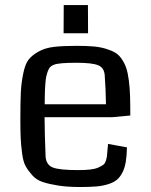

<svg xmlns="http://www.w3.org/2000/svg" viewBox="-20 -732 597 759"><path d="M60.5 0ZM495.1 -275.4Q436.5 -269.5 422.4 -268.6H156.2Q156.7 -197.8 160.2 -113.3Q162.6 -80.6 188.2 -70.1Q213.9 -59.6 288.1 -59.6Q315.9 -59.6 335.9 -61.8Q356 -64 368.4 -69.6Q380.9 -75.2 387.9 -80.3Q395 -85.4 398.4 -96.4Q401.9 -107.4 402.8 -115Q403.8 -122.6 404.8 -137.9Q405.8 -153.3 407.2 -163.1L481.9 -149.4Q481 -115.2 477.1 -91.6Q473.1 -67.9 463.9 -49.8Q454.6 -31.7 441.9 -21.2Q429.2 -10.7 407.7 -3.9Q386.2 2.9 360.4 5.1Q334.5 7.3 296.4 7.3Q247.6 7.3 211.4 1.7Q175.3 -3.9 149.7 -12.2Q124 -20.5 107.4 -39.3Q90.8 -58.1 81.3 -75.2Q71.8 -92.3 67.4 -125.5Q63 -158.7 61.8 -185.8Q60.5 -212.9 60.5 -260.7Q60.5 -328.1 62.3 -365.7Q64 -403.3 71.8 -441.2Q79.6 -479 92.8 -496.1Q106 -513.2 131.8 -527.8Q157.7 -542.5 192.9 -546.6Q228 -550.8 282.2 -550.8Q319.8 -550.8 347.2 -548.6Q374.5 -546.4 397.5 -539.6Q420.4 -532.7 435.3 -523.9Q450.2 -515.1 461.7 -498Q473.1 -481 479.2 -462.6Q485.4 -444.3 489.3 -414.1Q493.2 -383.8 494.1 -352.8Q495.1 -321.8 495.1 -275.4ZM156.7 -319.8H398.9Q397.9 -382.3 394 -434.1Q392.1 -463.9 368.4 -473.9Q344.7 -483.9 281.7 -483.9Q211.9 -483.9 193.4 -476.1Q185.1 -473.6 179 -467.5Q172.9 -461.4 168.9 -450.2Q165 -439 162.8 -429.2Q160.6 -419.4 159.4 -402.1Q158.2 -384.8 157.7 -375.2Q157.2 -365.7 157 -346.2Q156.7 -326.7 156.7 -319.8ZM231.4 -600.6Q231.4 -619.1 231.7 -656.2Q231.9 -693.4 231.9 -711.9H327.6Q327.6 -693.4 327.9 -656.2Q328.1 -619.1 328.1 -600.6Z"/></svg>

Font: Coda
Style: Regular
Weight: 400
Designer: vernon adams
Foundry: vernon adams
Version: Version 2.001; ttfautohint (v0.8) -r 50 -G 200 -x